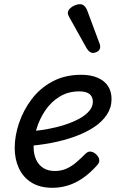

<svg xmlns="http://www.w3.org/2000/svg" viewBox="-20 -875 566 914"><path d="M230 19Q170 19 130 -6Q90 -31 70 -74Q50 -117 50 -171Q50 -228 70.5 -289Q91 -350 130.5 -402.5Q170 -455 229.5 -487Q289 -519 367 -519Q412 -519 444.5 -505Q477 -491 494 -465.5Q511 -440 511 -403Q511 -363 489 -329.5Q467 -296 428 -270Q389 -244 336.5 -225Q284 -206 223.5 -194.5Q163 -183 99 -179L115 -250Q159 -252 203.5 -260Q248 -268 287 -280.5Q326 -293 356.5 -309.5Q387 -326 404.5 -346.5Q422 -367 422 -390Q422 -415 406 -427.5Q390 -440 357 -440Q304 -440 263 -414.5Q222 -389 195 -348.5Q168 -308 154 -262Q140 -216 140 -176Q140 -141 152 -115Q164 -89 186.5 -75Q209 -61 241 -61Q271 -61 296 -72Q321 -83 343 -102Q365 -121 387 -143Q400 -156 414 -153Q428 -150 439 -139Q451 -127 452.5 -114Q454 -101 442 -88Q407 -49 372 -25.5Q337 -2 301.5 8.5Q266 19 230 19ZM422 -623Q415 -623 407.5 -628Q400 -633 392 -646L311 -791Q308 -797 305.5 -802Q303 -807 303 -813Q303 -824 312 -833.5Q321 -843 334.5 -849Q348 -855 361 -855Q384 -855 396 -823L453 -670Q455 -666 456 -661.5Q457 -657 457 -653Q457 -638 445.5 -630.5Q434 -623 422 -623Z"/></svg>

Font: Playwrite CZ
Style: Regular
Weight: 400
Designer: Veronika Burian, José Scaglione
Foundry: TypeTogether
Version: Version 1.002